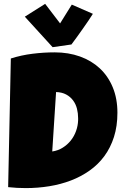

<svg xmlns="http://www.w3.org/2000/svg" viewBox="-20 -962 623 978"><path d="M578.1 -387.7Q578.1 -319.3 560.5 -264.4Q543 -209.5 511.5 -166.7Q480 -124 436.5 -93.3Q393.1 -62.5 341.3 -42.7Q289.6 -22.9 231.2 -13.4Q172.9 -3.9 111.3 -3.9Q88.4 -3.9 66.4 -5.1Q44.4 -6.3 21.5 -8.8L35.2 -664.1Q88.9 -681.2 145.8 -688.2Q202.6 -695.3 258.8 -695.3Q328.6 -695.3 387.2 -674.3Q445.8 -653.3 488.3 -613.8Q530.8 -574.2 554.4 -517.1Q578.1 -460 578.1 -387.7ZM246.1 -190.4Q275.4 -194.8 299.3 -209.7Q323.2 -224.6 340.6 -246.3Q357.9 -268.1 367.4 -294.7Q377 -321.3 377.9 -349.6V-356.4Q377.9 -356.4 377.9 -356.4Q377.9 -356.4 377.9 -356.4Q377.9 -356.4 377.9 -356.4Q377.9 -356.4 377.9 -356.4Q377.9 -356.4 377.9 -356.4Q377.9 -356.4 377.9 -356.9Q377.9 -356.9 377.9 -356.9Q377.9 -356.9 377.9 -356.9Q377.9 -356.9 377.9 -356.9Q377.9 -356.9 377.9 -356.9Q377.9 -356.9 377.9 -356.9Q377.9 -356.9 377.9 -356.9Q377.9 -356.9 377.9 -357.4Q377.9 -357.4 377.9 -357.4Q377.9 -357.4 377.9 -357.4Q377.9 -357.4 377.9 -357.4V-357.9Q377.9 -357.9 377.9 -357.9Q377.9 -357.9 377.9 -357.9Q377.9 -357.9 377.9 -357.9Q377.9 -357.9 377.9 -357.9Q377.9 -357.9 377.9 -357.9Q377.9 -357.9 377.9 -358.4Q377.9 -358.4 377.9 -358.4V-359.9Q377.9 -359.9 377.9 -359.9Q377.9 -359.9 377.9 -359.9V-360.4Q377.9 -384.8 372.1 -408.2Q366.2 -431.6 352.3 -450.4Q338.4 -469.2 316.9 -480.7Q295.4 -492.2 265.6 -493.2ZM453.1 -891.6Q443.8 -876.5 430.7 -857.2Q417.5 -837.9 402.8 -816.9Q388.2 -795.9 372.8 -774.7Q357.4 -753.4 343.8 -735.4L248 -721.7L106.4 -877L210 -942.4L286.1 -842.8L345.7 -938.5Z"/></svg>

Font: Luckiest Guy
Style: Regular
Weight: 400
Designer: Astigmatic (AOETI)
Foundry: Astigmatic (AOETI)
Version: Version 1.000